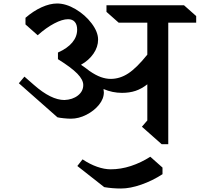

<svg xmlns="http://www.w3.org/2000/svg" viewBox="-20 -816 1144 1100"><path d="M944 -686V10H906L793 -90L824 -126V-333Q791 -307 756.5 -295.5Q722 -284 679 -284Q624 -284 573 -306Q575 -292 575 -287Q575 -250 547 -215.5Q519 -181 475 -158.5Q431 -136 386 -136Q369 -136 345 -138.5Q321 -141 309 -144L88 -339L120 -377L175 -329Q273 -243 349 -243Q396 -245 426.5 -269Q457 -293 457 -329Q457 -359 423 -394Q389 -429 312 -477V-515Q366 -539 394 -572.5Q422 -606 422 -646Q422 -675 408.5 -690.5Q395 -706 370 -706Q337 -706 290.5 -681.5Q244 -657 196 -614L126 -676V-714Q171 -753 218.5 -774.5Q266 -796 307 -796Q358 -796 413 -763.5Q468 -731 505 -682Q542 -633 542 -589Q542 -547 515.5 -508.5Q489 -470 444 -445Q480 -420 492 -410Q528 -385 557.5 -374.5Q587 -364 614 -364Q667 -364 715 -395.5Q763 -427 824 -503V-686H660L590 -748V-786H1034L1104 -724V-686ZM841 82 911 144V182Q854 219 790 241.5Q726 264 673 264Q623 264 577 256L423 135L453 97Q495 125 536.5 139.5Q578 154 614 154Q672 154 730 135Q788 116 841 82Z"/></svg>

Font: Inknut
Style: Antiqua
Weight: 400
Designer: Claus Eggers Srensen
Foundry: Claus Eggers Srensen
Version: Version 1.000; ttfautohint (v1.2) -l 7 -r 28 -G 50 -x 13 -D 